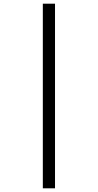

<svg xmlns="http://www.w3.org/2000/svg" viewBox="-20 -780 531 1040"><path d="M212 240V-760H278V240Z"/></svg>

Font: Noto Serif Bengali Condensed ExtraBold
Style: Regular
Weight: 800
Width: 3
Designer: Juan Bruce, Universal Thirst, Indian Type Foundry and the Monotype Design Team.
Foundry: Monotype Imaging Inc.
Version: Version 2.003; ttfautohint (v1.8.4.7-5d5b)